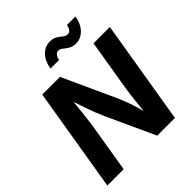

<svg xmlns="http://www.w3.org/2000/svg" viewBox="-248 -1103 1266 1266"><g transform="rotate(-45 385.5 -470.0)"><path d="M20.5 0 141.1 -727.5H306.2L474.6 -359.4Q489.7 -325.2 506.1 -281Q522.5 -236.8 537.1 -177.2Q542.5 -231.4 548.8 -286.4Q555.2 -341.3 561.5 -378.4L619.1 -727.5H771.5L650.9 0H485.8L332.5 -334Q317.9 -366.2 305.7 -397Q293.5 -427.7 281.2 -463.9Q269 -500 253.4 -547.4Q246.1 -478 239.7 -422.6Q233.4 -367.2 228 -334.5L172.9 0ZM538.1 -807.6Q506.8 -807.6 486.6 -820.3Q466.3 -833 451.2 -845.5Q436 -857.9 420.9 -857.9Q405.3 -857.9 395 -844.7Q384.8 -831.5 380.9 -810.5H300.3Q312 -873 345.2 -906.5Q378.4 -939.9 423.3 -939.9Q455.1 -939.9 474.9 -927.2Q494.6 -914.6 509.3 -902.1Q523.9 -889.6 540.5 -889.6Q557.6 -889.6 566.9 -901.9Q576.2 -914.1 581.5 -937H660.6Q649.4 -875 615.2 -841.3Q581.1 -807.6 538.1 -807.6Z"/></g></svg>

Font: Inter
Style: Bold Italic
Weight: 700
Italic angle: -9.39999°
Designer: Rasmus Andersson
Foundry: rsms
Version: Version 4.001;git-9221beed3